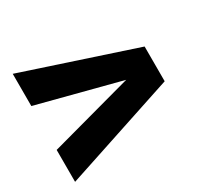

<svg xmlns="http://www.w3.org/2000/svg" viewBox="-117 -693 817 792"><g transform="rotate(-30 292.0 -297.0)"><path d="M29 -40V-192L422 -299L29 -401V-554.5L556.5 -380V-214.5Z"/></g></svg>

Font: Overused Grotesk
Style: Bold
Weight: 710
Version: Version 0.004